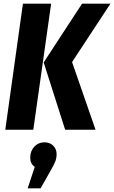

<svg xmlns="http://www.w3.org/2000/svg" viewBox="-20 -713 627 1055"><path d="M9 0 106 -693H261L163 0ZM338 0 220 -370 431 -693H587L376 -372L505 0ZM291 134Q291 156 283.5 175Q276 194 255 230L203 322H132L171 204Q146 187 146 154Q146 117 168.5 93Q191 69 224 69Q254 69 272.5 87.5Q291 106 291 134Z"/></svg>

Font: Fira Sans Extra Condensed
Style: Bold Italic
Weight: 700
Width: 3
Italic angle: -8°
Designer: Carrois Corporate & Edenspiekermann AG
Foundry: Carrois Corporate GbR & Edenspiekermann AG
Version: Version 4.203